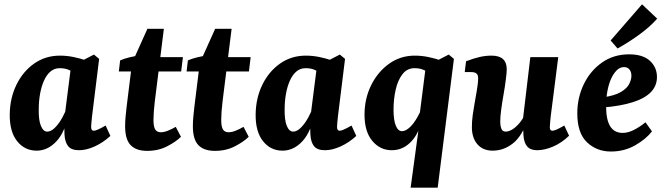

<svg xmlns="http://www.w3.org/2000/svg" viewBox="-20 -687 3070 887"><path d="M149 9Q94 9 59 -35Q24 -79 25 -159Q26 -234 56 -295.5Q86 -357 138 -393.5Q190 -430 257 -430Q289 -430 320 -423.5Q351 -417 374 -409L338 -340Q319 -354 300.5 -363Q282 -372 256 -372Q231 -372 213 -356.5Q195 -341 183 -314Q171 -287 165 -253Q159 -219 159 -182Q158 -132 169 -105.5Q180 -79 198 -79Q211 -79 224.5 -89Q238 -99 253 -120Q268 -141 282 -172L297 -165Q282 -79 241.5 -35Q201 9 149 9ZM345 7Q310 7 295 -11.5Q280 -30 278 -65Q277 -78 277 -100Q277 -122 277 -137L308 -380L414 -435L438 -415L405 -148Q404 -136 402.5 -122.5Q401 -109 401 -101Q401 -83 413 -83Q420 -83 432.5 -88.5Q445 -94 468 -107L490 -59Q456 -28 417.5 -10.5Q379 7 345 7Z M660 10Q609 10 583.5 -16.5Q558 -43 558 -104Q558 -127 560.5 -152Q563 -177 565 -194L590 -396L661 -554H737L695 -217Q692 -193 690.5 -171Q689 -149 689 -133Q689 -102 697 -89Q705 -76 723 -76Q738 -76 756.5 -83.5Q775 -91 792 -101L816 -55Q794 -33 753 -11.5Q712 10 660 10ZM529 -357 535 -408Q553 -416 579.5 -422.5Q606 -429 634 -432L678 -423H825L817 -357Z M973 10Q922 10 896.5 -16.5Q871 -43 871 -104Q871 -127 873.5 -152Q876 -177 878 -194L903 -396L974 -554H1050L1008 -217Q1005 -193 1003.5 -171Q1002 -149 1002 -133Q1002 -102 1010 -89Q1018 -76 1036 -76Q1051 -76 1069.5 -83.5Q1088 -91 1105 -101L1129 -55Q1107 -33 1066 -11.5Q1025 10 973 10ZM842 -357 848 -408Q866 -416 892.5 -422.5Q919 -429 947 -432L991 -423H1138L1130 -357Z M1285 9Q1230 9 1195 -35Q1160 -79 1161 -159Q1162 -234 1192 -295.5Q1222 -357 1274 -393.5Q1326 -430 1393 -430Q1425 -430 1456 -423.5Q1487 -417 1510 -409L1474 -340Q1455 -354 1436.5 -363Q1418 -372 1392 -372Q1367 -372 1349 -356.5Q1331 -341 1319 -314Q1307 -287 1301 -253Q1295 -219 1295 -182Q1294 -132 1305 -105.5Q1316 -79 1334 -79Q1347 -79 1360.5 -89Q1374 -99 1389 -120Q1404 -141 1418 -172L1433 -165Q1418 -79 1377.5 -35Q1337 9 1285 9ZM1481 7Q1446 7 1431 -11.5Q1416 -30 1414 -65Q1413 -78 1413 -100Q1413 -122 1413 -137L1444 -380L1550 -435L1574 -415L1541 -148Q1540 -136 1538.5 -122.5Q1537 -109 1537 -101Q1537 -83 1549 -83Q1556 -83 1568.5 -88.5Q1581 -94 1604 -107L1626 -59Q1592 -28 1553.5 -10.5Q1515 7 1481 7Z M1877 180 1917 -114V-144L1947 -380L2053 -435L2077 -415L2002 180ZM1790 7Q1736 7 1700 -36Q1664 -79 1664 -157Q1664 -231 1694.5 -293Q1725 -355 1777.5 -392.5Q1830 -430 1896 -430Q1928 -430 1959 -423.5Q1990 -417 2013 -409L1977 -340Q1958 -354 1939.5 -363Q1921 -372 1895 -372Q1861 -372 1839.5 -344.5Q1818 -317 1808 -273Q1798 -229 1798 -180Q1798 -132 1808.5 -106.5Q1819 -81 1837 -81Q1856 -81 1878 -103.5Q1900 -126 1922 -172L1937 -165Q1922 -80 1883 -36.5Q1844 7 1790 7Z M2256 9Q2211 9 2185.5 -20.5Q2160 -50 2160 -100Q2160 -128 2164 -156.5Q2168 -185 2173 -212.5Q2178 -240 2182 -264Q2184 -277 2186.5 -294Q2189 -311 2189 -325Q2189 -341 2181 -347.5Q2173 -354 2157 -354H2127L2133 -404Q2170 -418 2197 -424Q2224 -430 2251 -430Q2321 -430 2321 -367Q2321 -358 2320 -347.5Q2319 -337 2317 -321Q2313 -288 2306.5 -251.5Q2300 -215 2295.5 -181.5Q2291 -148 2291 -124Q2291 -107 2296 -93Q2301 -79 2316 -79Q2330 -79 2346 -88.5Q2362 -98 2378.5 -117Q2395 -136 2409 -165L2419 -137Q2392 -58 2349.5 -24.5Q2307 9 2256 9ZM2461 7Q2430 7 2415 -11Q2400 -29 2398 -65Q2397 -80 2397 -98Q2397 -116 2396 -137L2430 -423H2559L2524 -148Q2523 -135 2521.5 -122Q2520 -109 2520 -99Q2520 -83 2532 -83Q2539 -83 2551.5 -88.5Q2564 -94 2587 -107L2609 -60Q2575 -27 2535.5 -10Q2496 7 2461 7Z M2886 -436Q2950 -436 2982.5 -406Q3015 -376 3015 -331Q3015 -291 2987.5 -262Q2960 -233 2904 -215Q2848 -197 2762 -190L2764 -237Q2820 -245 2848.5 -262Q2877 -279 2887 -299.5Q2897 -320 2897 -337Q2897 -355 2888 -366Q2879 -377 2863 -377Q2839 -377 2820 -352Q2801 -327 2790.5 -286.5Q2780 -246 2780 -197Q2780 -134 2799 -103.5Q2818 -73 2857 -73Q2881 -73 2908 -86.5Q2935 -100 2962 -122L2992 -80Q2964 -44 2914 -15.5Q2864 13 2802 13Q2737 13 2692 -29.5Q2647 -72 2647 -163Q2647 -236 2677 -298Q2707 -360 2761 -398Q2815 -436 2886 -436ZM2801 -500 2946 -667 3016 -601Q2985 -565 2936 -529Q2887 -493 2833 -463Z"/></svg>

Font: Rasa
Style: Italic
Weight: 400
Italic angle: -7.10001°
Designer: Anna Giedrys (Yrsa+Rasa design), David Brezina (Yrsa art-direction, Rasa art-direction, design)
Foundry: Rosetta Type Foundry
Version: Version 2.004